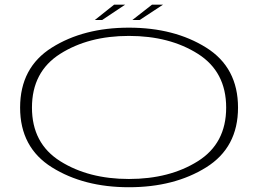

<svg xmlns="http://www.w3.org/2000/svg" viewBox="-20 -801 1133 826"><path d="M534.5 4.5Q730 4.5 867 -81Q1004 -166.5 1004 -338Q1004 -510.5 867 -596.2Q730 -682 534.5 -682Q339.5 -682 203 -596.2Q66.5 -510.5 66.5 -338Q66.5 -166.5 203.5 -81Q340.5 4.5 534.5 4.5ZM534.5 -31Q361 -31 239.2 -107.5Q117.5 -184 117.5 -338Q117.5 -492.5 239.2 -569.5Q361 -646.5 534.5 -646.5Q709.5 -646.5 831.2 -569.5Q953 -492.5 953 -338Q953 -184 831.2 -107.5Q709.5 -31 534.5 -31ZM549.5 -715H581L681.5 -781H634ZM388 -715H419.5L518.5 -781H471Z"/></svg>

Font: Anybody ExtraExpanded ExtraLight
Style: Regular
Weight: 250
Width: 8
Version: Version 1.113;gftools[0.9.25]